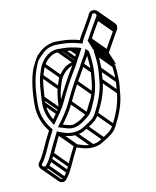

<svg xmlns="http://www.w3.org/2000/svg" viewBox="-85 -646 728 897"><g transform="rotate(-10 278.5 -197.0)"><path d="M362.8 -397.8 352.3 -408.3 348 -397.8C338.1 -372.9 329.7 -365.8 318.2 -342.3C307.1 -319.2 289.1 -291.4 275.9 -267.6C260.4 -239.4 245.8 -210.2 231.2 -179.2C212.6 -139.7 193 -111.8 168 -78.5L161.5 -69.9L192.3 -60.7C202.6 -57.6 217 -52.3 233.1 -54.6C253.1 -57.9 256.8 -59.2 278.1 -72.7C291.2 -81.7 300.6 -89.3 308 -95.4C322.3 -107.1 330.9 -126.8 337.9 -143C353.5 -174.5 366.2 -214 369.5 -254.4C370.8 -271.1 372.8 -289.1 373.5 -306.7C374.2 -324.7 372.8 -340.1 371.5 -353.8L369.5 -373.8C368.9 -379.4 367.8 -384.2 366.5 -389V-392.3ZM186.4 -78.1C208.1 -107.3 227.3 -135.7 244.8 -172.8C259.3 -203.5 273.8 -232.7 289.1 -260.4C301.8 -283.3 320.1 -311.5 331.7 -335.7C339.4 -351.7 346.3 -359.9 354.2 -375C354.3 -374.1 354.4 -372.9 354.5 -372.2L356.5 -352.2C357.9 -338.7 359.7 -322.1 358.5 -307.6L358.5 -307.3V-307C358.5 -290.3 355.9 -273.2 354.5 -255.6C351.5 -217.4 339.2 -179.2 324.3 -149.4C316.5 -132.6 309.7 -115.8 298.4 -106.9C291.5 -101.6 282.4 -93.8 269.9 -85.3C261.7 -80.1 231.3 -66.5 230.9 -69.4C219.8 -67.8 199.8 -74.1 186.4 -78.1ZM48.1 75.3C26.6 101.2 69.6 133.2 88.1 105.3C94.9 96.3 101.4 88 107.6 76.5L120.8 50.2C133.5 24.9 146.3 -6 160.5 -32.6C181.8 -25.5 208.7 -16.1 237.9 -19.5C264.4 -22.7 272.6 -27.2 297 -42.7C323.8 -59.6 342.3 -70.5 356.7 -98.6C378.6 -141.4 401.4 -191.9 405.5 -251.5C406.9 -271.5 409.5 -284.9 409.5 -304.7C409.5 -330.9 407.8 -356.5 405.4 -377.8L405.4 -378L403.7 -388.6C405.2 -396.3 404.4 -403.2 398.1 -411.3C394.5 -421.8 389.7 -431.3 385.5 -442.4C385.4 -442.3 386.8 -444.2 387.5 -445.2C402.2 -475.8 420.5 -503.7 437.6 -534.4L442.7 -543.7C456 -572.9 414.4 -594.7 396.3 -567.5L392.2 -557.2C383 -540.6 372.9 -523.6 363.4 -506.6C354.5 -490.5 342.4 -474.3 333.4 -453.2C307 -460.7 278.3 -465.5 246 -465.5H224C191.4 -465.5 164.8 -450.2 146.1 -435.7L125.7 -415.3C120.8 -410.4 97 -361.6 97 -361.6C79.5 -315 72.5 -253.3 72.5 -190C72.5 -135.8 93 -93.5 118.1 -62.1C110.9 -48.2 102.5 -31.3 95.2 -16.2C78.7 18.1 67.3 49.8 48.1 75.3ZM153.9 -52C137.7 -22.2 120.4 14.4 107.2 43.8L94.3 69.5C89.4 79.4 82.8 87.4 76 96.5C68.2 106.2 51.1 95.1 59.8 84.8C81.5 57.6 92.8 23.5 108.8 -9.8C117.4 -27.8 126.6 -46 136 -64C110.2 -94.7 87.5 -134.9 87.5 -190C87.5 -250.9 94.6 -313.9 111.1 -356.6C119.7 -378.7 122.5 -390.9 136.3 -404.7L155.9 -424.3C172.1 -440.5 196.5 -450.5 224 -450.5H246C282.5 -450.5 313.2 -443.8 342.8 -434.7C350.3 -457.2 364.4 -477.5 376.5 -499.4C386 -516.4 395.9 -532.9 405.8 -550.8L409.7 -560.4C417.9 -570.4 434 -563 429.3 -550.3C411.2 -517.7 391.1 -485.9 374.5 -452.8C372.1 -449.4 371 -448.6 368.4 -446C372.5 -433.7 378.8 -419.8 383 -409.2C383.1 -408.9 383.5 -408.1 383.5 -407.9L383.5 -404.9C388.1 -400.3 390.4 -396.6 388.3 -389.5L390.6 -375.8C393 -354.3 396.2 -329.5 394.5 -305.5L394.5 -305.3V-305C394.5 -286.9 391.8 -273.5 390.5 -252.5C386.5 -196.3 364.9 -147.7 343.3 -105.4C330.9 -81.2 316.2 -72.7 289 -55.4C263 -39.1 261.4 -38.3 236.1 -34.4L235.9 -34.4C208.5 -30.5 175.3 -41.2 153.9 -52ZM286.2 -357.1C281.8 -347.7 275.6 -336.9 267.8 -325.2C242.2 -282.6 220.2 -241.7 198.2 -194.1C183.4 -160.5 166.2 -138.1 146.4 -110.4C133.8 -131.8 123.5 -157.9 123.5 -191C123.5 -199.5 123.8 -208.3 124.5 -217.5C126.8 -251.9 128.4 -290.2 136.2 -316.9C140.5 -331.5 147.3 -355.3 153.5 -365.7C167 -388.8 191.2 -414.5 224 -414.5L247 -414.5C261.3 -414.5 268.3 -413 284 -411.5L305.9 -407.6C308.2 -407.2 308.6 -407.3 312.2 -406.5C301.4 -383.2 297.6 -382.7 286.2 -357.1ZM307.9 -422.5 286 -426.4C272.4 -428.9 262.5 -429.5 247 -429.5L224 -429.5C182.9 -429.5 155.1 -398 140.5 -373.3C132.4 -359.5 126.1 -335.8 121.8 -321.1C113.1 -291.4 111.8 -252.7 109.5 -218.5C108.8 -209 108.5 -199.8 108.5 -191C108.5 -149.4 123.3 -117.5 139.8 -92.8L145.8 -83.8L162.1 -106.6C180.6 -132.3 197 -155.1 211.8 -187.9C233.1 -234.8 255.2 -275.1 280.4 -317.1C288.5 -329.3 295.1 -340.3 299.8 -350.9C310.4 -374.3 313.5 -373.6 324.8 -397.8C327.6 -403.4 330.8 -409.5 334 -414.9C326.1 -417.9 317 -421.3 307.9 -422.5ZM110.7 -185.7 167.3 -129 178 -139.6 121.3 -196.3ZM111.7 -212.7 178.5 -145.9 189.1 -156.5 122.3 -223.3ZM123.7 -313.7 194.4 -243 205 -253.6 134.3 -324.3ZM141.7 -364.2 212.4 -293.5 223 -304.1 152.3 -374.8ZM218.7 -416.7 287.4 -348 298 -358.6 229.3 -427.3ZM241.7 -416.7 294.9 -363.5 305.5 -374.1 252.3 -427.3ZM279.7 -413.7 307.7 -385.7 318.3 -396.3 290.3 -424.3ZM301.7 -409.7 313.6 -397.8 324.2 -408.4 312.3 -420.3ZM371.7 -438.7 442.4 -368 453 -378.6 382.3 -449.3ZM375.7 -443.7 446.4 -373 457 -383.6 386.3 -454.3ZM425.7 -532.7 496.4 -462 507 -472.6 436.3 -543.3ZM430.7 -541.7 501.4 -471 512 -481.6 441.3 -552.3ZM76.7 106.3 147.4 177 158 166.4 87.3 95.7ZM95.7 78.3 166.4 149 177 138.4 106.3 67.7ZM108.7 52.3 179.4 123 190 112.4 119.3 41.7ZM231.7 -21.7 302.4 49 313 38.4 242.3 -32.3ZM287.7 -43.7 358.4 27 369 16.4 298.3 -54.3ZM344.7 -96.7 415.4 -26 426 -36.6 355.3 -107.3ZM392.7 -246.7 463.4 -176 474 -186.6 403.3 -257.3ZM396.7 -299.7 467.4 -229 478 -239.6 407.3 -310.3ZM232.7 -170.7 303 -100.5 313.5 -111.1 243.3 -181.3ZM277.2 -258.7 345.3 -190.6 355.9 -201.2 287.8 -269.3ZM319.7 -333.7 360.5 -292.9 371.1 -303.5 330.3 -344.3ZM337.6 -180.1C325.8 -157.8 314.5 -134.6 302.9 -110.6L316.5 -104.1C328 -128 339.2 -151 350.8 -173.1ZM397.3 -390.3 390.7 -383.7 470.3 -304.1 473.9 -316.1C476.8 -326.1 473.8 -335.8 467 -342.6L396.3 -413.3L385.7 -402.7C386.7 -401.7 398.1 -391.1 397.3 -390.3ZM480.2 -234C480.2 -261.3 478.4 -287.4 475.9 -309.7L403.3 -382.3L392.7 -371.7L461.5 -302.8C463.9 -281.7 466.9 -258 465.2 -234.8L465.2 -234.5V-234.3C465.2 -216.1 462.5 -202.8 461.2 -181.8C457.2 -125.6 435.6 -77 414 -34.7C401.6 -10.5 386.9 -1.9 359.7 15.3C334.5 31.1 331.8 34 307 36.2L306.8 36.3C282.9 40.3 256.8 30.9 236.8 24.2L167.3 -45.3L156.7 -34.7L228.7 37.3C250.6 44.7 278.4 54.8 308.6 51.2C335.1 48 343.3 43.5 367.7 28C394.5 11.1 413 0.2 427.4 -27.9C449.3 -70.7 472.1 -121.2 476.2 -180.8C477.6 -200.8 480.2 -214.2 480.2 -234ZM151.7 -36.7 218.5 30.1C203.8 57.6 189.5 88.8 177.9 114.5L165.1 140.2C160.1 150.2 153.5 158.2 146.7 167.2C143.1 172.9 136.3 172.9 131 167.7L60.3 97L49.7 107.6L120.5 178.3C129.8 187.6 148.4 191.7 158.8 176C165.6 167 172.1 158.7 178.4 147.2L191.5 120.9C204.7 91.5 221.2 56.3 237 27.4L162.3 -47.3ZM427.9 -561.4 498.6 -490.7C501 -488.3 502 -485 500 -479.6C481.8 -447 461.8 -415.1 445.2 -382C442.8 -378.7 441.7 -377.9 439.1 -375.3L440 -372.5L395.3 -417.3L384.7 -406.7L481.2 -310.2L467.7 -344.1C464.2 -352.8 459.9 -361.9 456.2 -371.7C456.1 -371.6 457.5 -373.4 458.2 -374.5C473.9 -404.7 491.2 -433 508.3 -463.6L513.5 -473C518.2 -483.9 516 -494.5 509.2 -501.3L438.5 -572ZM291.3 -358.7C252 -357 225.4 -326.7 211.2 -302.6C203.1 -288.8 196.8 -265.1 192.5 -250.4C184.8 -223.9 183 -190.5 181 -159.2L195.9 -158.3C197.9 -189.4 199.9 -222.5 206.9 -246.2C211.2 -260.8 218 -284.6 224.2 -295C237.4 -317.4 260.7 -342.4 292 -343.7Z"/></g></svg>

Font: CiSf OpenHand
Style: Gls
Weight: 400
Foundry: Cannot Into Space Fonts
Version: Version 0.7892